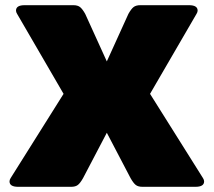

<svg xmlns="http://www.w3.org/2000/svg" viewBox="-20 -720 823 740"><path d="M16.7 -20.8Q16.7 -26.7 20.8 -33.3L225 -358.3L45.8 -666.7Q41.7 -673.3 41.7 -679.2Q41.7 -700 75 -700H262.5Q279.2 -700 288.3 -692.9Q297.5 -685.8 308.3 -666.7L391.7 -483.3L475 -666.7Q485.8 -685.8 495 -692.9Q504.2 -700 520.8 -700H708.3Q741.7 -700 741.7 -679.2Q741.7 -673.3 737.5 -666.7L558.3 -358.3L762.5 -33.3Q766.7 -26.7 766.7 -20.8Q766.7 0 733.3 0H529.2Q512.5 0 503.3 -7.1Q494.2 -14.2 483.3 -33.3L391.7 -208.3L300 -33.3Q289.2 -14.2 280 -7.1Q270.8 0 254.2 0H50Q16.7 0 16.7 -20.8Z"/></svg>

Font: BoonTook Mon
Style: Regular
Weight: 400
Designer: Sungsit Sawaiwan
Foundry: FontUni
Version: Version 3.0